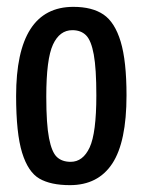

<svg xmlns="http://www.w3.org/2000/svg" viewBox="-20 -530 416 560"><path d="M194 -510Q249 -510 282 -487.5Q315 -465 332 -408.5Q349 -352 349 -252Q349 -116 307.5 -53Q266 10 184 10Q128 10 95 -9Q62 -28 44.5 -84.5Q27 -141 27 -250Q27 -510 194 -510ZM186 -58Q222 -58 241.5 -100Q261 -142 261 -252Q261 -330 253.5 -371Q246 -412 231 -427Q216 -442 191 -442Q154 -442 134.5 -400Q115 -358 115 -248Q115 -168 123 -127Q131 -86 146 -72Q161 -58 186 -58Z"/></svg>

Font: Yanone Kaffeesatz
Style: Regular
Weight: 400
Designer: Yanone (Cyrillic: Daniel Pouzeot & Huerta Tipografica)
Foundry: Yanone
Version: Version 1.100;PS 001.100;hotconv 1.0.70;makeotf.lib2.5.58329